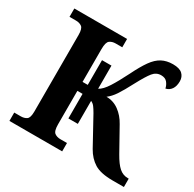

<svg xmlns="http://www.w3.org/2000/svg" viewBox="-157 -888 1068 1056"><g transform="rotate(30 377.5 -360.0)"><path d="M28 0V-53H70Q91 -53 106 -63Q121 -73 121 -113V-600Q121 -640 106 -650.5Q91 -661 70 -661H28V-714H363V-661H321Q299 -661 284 -650Q269 -639 269 -596V-387H302V-544H362V-397Q387 -410 413 -450.5Q439 -491 472 -557Q501 -616 526.5 -652Q552 -688 582 -704Q612 -720 652 -720Q694 -720 712.5 -702.5Q731 -685 731 -657Q731 -626 718 -607Q705 -588 682 -583Q678 -603 665 -619Q652 -635 626 -635Q595 -635 574.5 -609.5Q554 -584 522 -524Q489 -461 468.5 -430.5Q448 -400 424 -382Q468 -382 503.5 -356Q539 -330 562 -288L643 -143Q670 -95 694 -74Q718 -53 749 -53H755V0H684Q607 0 567.5 -24.5Q528 -49 502 -95L407 -268Q395 -289 385.5 -301.5Q376 -314 362 -320V-174H302V-330H269V-118Q269 -75 284 -64Q299 -53 321 -53H363V0Z"/></g></svg>

Font: Noto Serif
Style: Bold
Weight: 700
Designer: Monotype Design Team
Foundry: Monotype Imaging Inc.
Version: Version 2.014